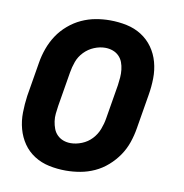

<svg xmlns="http://www.w3.org/2000/svg" viewBox="-66 -591 632 661"><g transform="rotate(10 250.0 -260.0)"><path d="M206 8Q176 8 147.5 2Q119 -4 95.5 -19Q72 -34 56.5 -56.5Q41 -79 33.5 -106.5Q26 -134 26.5 -163.5Q27 -193 31 -222L51 -342Q55 -367 64 -392Q73 -417 87.5 -439Q102 -461 123 -479Q144 -497 168 -508Q192 -519 217 -523.5Q242 -528 267 -528Q297 -528 325.5 -522Q354 -516 377.5 -501Q401 -486 417 -463.5Q433 -441 440.5 -413.5Q448 -386 447.5 -356.5Q447 -327 442 -298L422 -178Q418 -153 409.5 -128Q401 -103 386 -81Q371 -59 350.5 -41Q330 -23 306 -12Q282 -1 256.5 3.5Q231 8 206 8ZM206 -88Q225 -88 245 -96Q265 -104 279.5 -119.5Q294 -135 301.5 -154.5Q309 -174 312 -193L332 -313Q334 -327 335 -340.5Q336 -354 334.5 -367.5Q333 -381 328.5 -393Q324 -405 315 -414Q306 -423 293.5 -427.5Q281 -432 267 -432Q248 -432 228.5 -424Q209 -416 194 -400.5Q179 -385 172 -365.5Q165 -346 162 -327L142 -207Q140 -193 138.5 -179.5Q137 -166 139 -152.5Q141 -139 145.5 -127Q150 -115 159 -106Q168 -97 180 -92.5Q192 -88 206 -88Z"/></g></svg>

Font: Iosevka Oblique
Style: Bold
Weight: 700
Italic angle: -9°
Monospace: yes
Designer: Belleve Invis
Foundry: Belleve Invis
Version: Version 32.5.0; ttfautohint (v1.8.4)